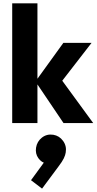

<svg xmlns="http://www.w3.org/2000/svg" viewBox="-20 -746 586 1164"><path d="M365 0 195 -252 364 -486H535L331 -222.5L336 -286L545 0ZM54 0V-726H207V0ZM235 397.5 168 346.5 258.5 222.5 305.5 217Q296 230 284.5 238.2Q273 246.5 260.5 244.5Q232 240 212.5 212.8Q193 185.5 198.5 149.5Q204.5 111.5 234.2 88.2Q264 65 303 71Q339.5 77 362.2 108Q385 139 378.5 178Q376.5 193.5 367 213.5Q357.5 233.5 334.5 263.5Z"/></svg>

Font: Outfit Thin
Style: Regular
Weight: 100
Designer: Rodrigo Fuenzalida
Foundry: fragTYPE
Version: Version 1.100;gftools[0.9.27]